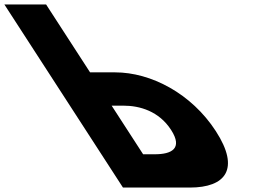

<svg xmlns="http://www.w3.org/2000/svg" viewBox="-483 -845 1228 865"><path d="M71 0 -463.4 -825H-275.4L-77.2 -519H35.8C196.8 -519 379.4 -424 489.5 -254C600.2 -83 533 0 372 0ZM20 -369 161.8 -150H214.8C288.8 -150 342.6 -175 287.6 -260C233.2 -344 147 -369 73 -369Z"/></svg>

Font: Hussar
Style: BdOpOblSeven
Weight: 700
Foundry: Cannot Into Space Fonts
Version: Version 2.00